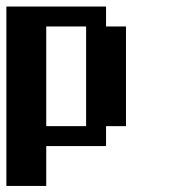

<svg xmlns="http://www.w3.org/2000/svg" viewBox="-20 -458 540 602"><path d="M125 125V0H312.5V-62.5H375V-375H312.5V-437.5H0V125ZM125 -62.5V-375H250V-62.5Z"/></svg>

Font: Chicago Kare
Style: Regular
Weight: 400
Designer: Duane King
Version: Version 1.001;hotconv 1.0.109;makeotfexe 2.5.65596